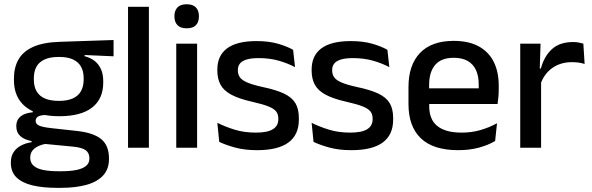

<svg xmlns="http://www.w3.org/2000/svg" viewBox="-20 -694 2779 902"><path d="M258.5 -148Q155.5 -148 100.5 -192Q45.5 -236 45.5 -317.5V-325.5Q45.5 -377 67 -414.8Q88.5 -452.5 135.8 -473.8Q183 -495 259.5 -497.5L513.5 -506V-429.5L377.5 -435.5V-430Q406.5 -422.5 425.8 -406.8Q445 -391 455 -367.5Q465 -344 465 -312V-306.5Q465 -229.5 412.8 -188.8Q360.5 -148 258.5 -148ZM254.5 110.5H267Q309.5 110.5 339 104.5Q368.5 98.5 384.2 85.5Q400 72.5 400 51V49.5Q400 24 382 11.2Q364 -1.5 319.5 -5.5L178.5 -19L203 -20Q179 -16 160.8 -7.8Q142.5 0.5 132.2 13.8Q122 27 122 46.5V47.5Q122 70.5 137.8 84.5Q153.5 98.5 183.2 104.5Q213 110.5 254.5 110.5ZM248.5 188.5Q181 188.5 132.2 176.8Q83.5 165 57.2 139.2Q31 113.5 31 71V69Q31 40.5 43.8 21Q56.5 1.5 78.8 -10.2Q101 -22 128.5 -26V-31Q92 -38.5 74.2 -55.8Q56.5 -73 56.5 -100.5V-101Q56.5 -120 65 -133.8Q73.5 -147.5 90.8 -155.8Q108 -164 134 -166.5V-177.5L237 -152.5L199.5 -154Q170 -153.5 158.8 -146.5Q147.5 -139.5 147.5 -126.5V-126Q147.5 -111 164.2 -103.8Q181 -96.5 221 -92L340 -79Q419 -70.5 455.5 -40.5Q492 -10.5 492 50.5V53Q492 100 464.8 130Q437.5 160 386.8 174.2Q336 188.5 265 188.5ZM257 -220Q295.5 -220 321.2 -231.2Q347 -242.5 360 -265Q373 -287.5 373 -320V-327.5Q373 -359.5 360.2 -381.5Q347.5 -403.5 322.2 -415Q297 -426.5 258.5 -426.5H256Q214.5 -426.5 188.5 -414.2Q162.5 -402 150.8 -379.8Q139 -357.5 139 -327V-320Q139 -287.5 152 -265Q165 -242.5 191.2 -231.2Q217.5 -220 257 -220Z M581.5 0V-662H679.5V0Z M808 0V-489H906V0ZM857 -561Q828 -561 813.8 -575.8Q799.5 -590.5 799.5 -616.5V-618.5Q799.5 -644.5 813.8 -659.2Q828 -674 857 -674Q886 -674 900.2 -659.2Q914.5 -644.5 914.5 -618.5V-616.5Q914.5 -590 900.2 -575.5Q886 -561 857 -561Z M1188 11.5Q1129 11.5 1084.5 -0.8Q1040 -13 1010 -27.5L1001 -117Q1038 -98.5 1082.5 -84.8Q1127 -71 1182.5 -71Q1236 -71 1261.8 -86.8Q1287.5 -102.5 1287.5 -133.5V-137.5Q1287.5 -157.5 1277 -170.8Q1266.5 -184 1239.8 -194.5Q1213 -205 1164 -216Q1102.5 -230 1067 -249Q1031.5 -268 1016.2 -295.8Q1001 -323.5 1001 -362.5V-367Q1001 -433 1047 -467Q1093 -501 1185 -501Q1243 -501 1286 -488.5Q1329 -476 1357 -460L1366 -378.5Q1332.5 -396.5 1289.8 -408.8Q1247 -421 1195 -421Q1159.5 -421 1138 -414.2Q1116.5 -407.5 1107 -395.2Q1097.5 -383 1097.5 -366V-362.5Q1097.5 -344 1107.5 -330.2Q1117.5 -316.5 1143.2 -305.8Q1169 -295 1215 -285Q1277 -272 1314 -254.5Q1351 -237 1367.5 -209.8Q1384 -182.5 1384 -139.5V-132Q1384 -60.5 1335 -24.5Q1286 11.5 1188 11.5Z M1631 11.5Q1572 11.5 1527.5 -0.8Q1483 -13 1453 -27.5L1444 -117Q1481 -98.5 1525.5 -84.8Q1570 -71 1625.5 -71Q1679 -71 1704.8 -86.8Q1730.5 -102.5 1730.5 -133.5V-137.5Q1730.5 -157.5 1720 -170.8Q1709.5 -184 1682.8 -194.5Q1656 -205 1607 -216Q1545.5 -230 1510 -249Q1474.5 -268 1459.2 -295.8Q1444 -323.5 1444 -362.5V-367Q1444 -433 1490 -467Q1536 -501 1628 -501Q1686 -501 1729 -488.5Q1772 -476 1800 -460L1809 -378.5Q1775.5 -396.5 1732.8 -408.8Q1690 -421 1638 -421Q1602.5 -421 1581 -414.2Q1559.5 -407.5 1550 -395.2Q1540.5 -383 1540.5 -366V-362.5Q1540.5 -344 1550.5 -330.2Q1560.5 -316.5 1586.2 -305.8Q1612 -295 1658 -285Q1720 -272 1757 -254.5Q1794 -237 1810.5 -209.8Q1827 -182.5 1827 -139.5V-132Q1827 -60.5 1778 -24.5Q1729 11.5 1631 11.5Z M2132.5 11.5Q2015.5 11.5 1957.2 -44.2Q1899 -100 1899 -205V-285Q1899 -388.5 1953.2 -445.2Q2007.5 -502 2111.5 -502Q2182 -502 2229 -476.2Q2276 -450.5 2299.5 -403.5Q2323 -356.5 2323 -292V-273.5Q2323 -256.5 2321.5 -239Q2320 -221.5 2317.5 -205.5H2227.5Q2228.5 -231.5 2228.8 -254.5Q2229 -277.5 2229 -296.5Q2229 -337 2216 -365Q2203 -393 2177 -407.8Q2151 -422.5 2111.5 -422.5Q2053 -422.5 2024.5 -389.2Q1996 -356 1996 -294.5V-248.5L1996.5 -237V-193.5Q1996.5 -166 2004.8 -143.5Q2013 -121 2031.2 -104.8Q2049.5 -88.5 2078.5 -79.8Q2107.5 -71 2149 -71Q2196 -71 2237.2 -83Q2278.5 -95 2315 -115L2306 -31.5Q2273 -12 2229.2 -0.2Q2185.5 11.5 2132.5 11.5ZM1951 -205.5V-279H2297.5V-205.5Z M2518 -295.5 2497 -372H2521Q2536.5 -430 2573 -463.2Q2609.5 -496.5 2672.5 -496.5Q2687.5 -496.5 2699.2 -494.2Q2711 -492 2720.5 -489L2726.5 -393.5Q2714.5 -397.5 2699.5 -399.8Q2684.5 -402 2667 -402Q2613.5 -402 2574.5 -374.5Q2535.5 -347 2518 -295.5ZM2424 0V-489H2519.5L2515 -346.5L2522 -339.5V0Z"/></svg>

Font: Anek Gurmukhi Medium Medium
Style: Regular
Weight: 500
Version: Version 1.003